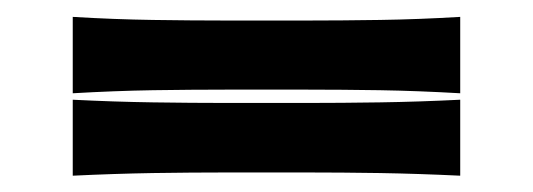

<svg xmlns="http://www.w3.org/2000/svg" viewBox="-20 -434 644 232"><path d="M67.9 -321.3V-413.6Q117.7 -410.6 164.8 -409.9Q211.9 -409.2 252.9 -409.2H351.1Q392.1 -409.2 439 -409.9Q485.8 -410.6 536.1 -413.6V-321.3Q485.8 -324.2 439 -325Q392.1 -325.7 351.1 -325.7H252.9Q211.9 -325.7 164.8 -325Q117.7 -324.2 67.9 -321.3ZM67.9 -221.7V-313.5Q117.7 -311 164.8 -310.3Q211.9 -309.6 252.9 -309.6H351.1Q392.1 -309.6 439 -310.3Q485.8 -311 536.1 -313.5V-221.7Q485.8 -224.1 439 -224.9Q392.1 -225.6 351.1 -225.6H252.9Q211.9 -225.6 164.8 -224.9Q117.7 -224.1 67.9 -221.7Z"/></svg>

Font: Pinar-DS2-FD Medium
Style: Regular
Weight: 500
Designer: Amin Abedi
Version: Version 3.000